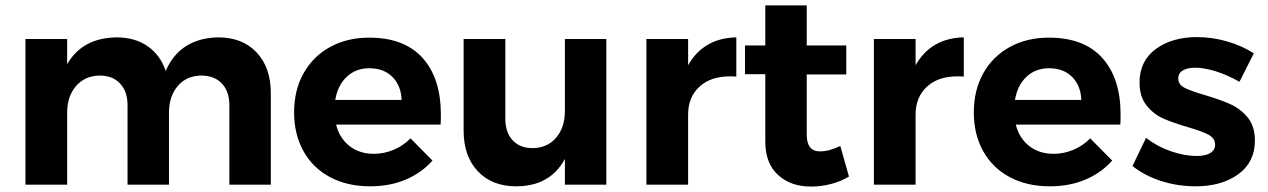

<svg xmlns="http://www.w3.org/2000/svg" viewBox="-20 -682 4682 709"><path d="M980 -338V0H827V-293Q827 -345 799 -374Q771 -403 723 -403Q668 -402 636 -364Q604 -326 604 -266V0H451V-293Q451 -344 423.5 -373.5Q396 -403 348 -403Q293 -402 260.5 -364Q228 -326 228 -266V0H74V-538H228V-445Q284 -542 410 -544Q478 -544 525 -511.5Q572 -479 592 -420Q618 -481 667.5 -512Q717 -543 786 -544Q875 -544 927.5 -488.5Q980 -433 980 -338Z M1608 -259Q1608 -235 1607 -222H1221Q1234 -171 1271 -142.5Q1308 -114 1360 -114Q1398 -114 1433 -128.5Q1468 -143 1496 -171L1577 -89Q1536 -43 1477.5 -18.5Q1419 6 1347 6Q1262 6 1198.5 -28Q1135 -62 1100.5 -124Q1066 -186 1066 -267Q1066 -349 1101 -411.5Q1136 -474 1199 -508.5Q1262 -543 1343 -543Q1473 -543 1540.5 -468Q1608 -393 1608 -259ZM1463 -313Q1461 -366 1429 -398Q1397 -430 1344 -430Q1294 -430 1260.5 -398.5Q1227 -367 1218 -313Z M2219 -538V0H2066V-95Q2011 6 1886 6Q1797 6 1744.5 -49.5Q1692 -105 1692 -200V-538H1846V-244Q1846 -193 1873 -164Q1900 -135 1947 -135Q2002 -136 2034 -174Q2066 -212 2066 -272V-538Z M2699 -544V-399Q2691 -400 2675 -400Q2604 -400 2562.5 -361.5Q2521 -323 2521 -259V0H2367V-538H2521V-441Q2549 -491 2594 -517Q2639 -543 2699 -544Z M3115 -30Q3085 -12 3048.5 -2.5Q3012 7 2975 7Q2900 7 2853 -36Q2806 -79 2806 -159V-408H2731V-514H2806V-662H2959V-514H3105V-407H2959V-185Q2959 -123 3008 -123Q3042 -123 3083 -143Z M3539 -544V-399Q3531 -400 3515 -400Q3444 -400 3402.5 -361.5Q3361 -323 3361 -259V0H3207V-538H3361V-441Q3389 -491 3434 -517Q3479 -543 3539 -544Z M4118 -259Q4118 -235 4117 -222H3731Q3744 -171 3781 -142.5Q3818 -114 3870 -114Q3908 -114 3943 -128.5Q3978 -143 4006 -171L4087 -89Q4046 -43 3987.5 -18.5Q3929 6 3857 6Q3772 6 3708.5 -28Q3645 -62 3610.5 -124Q3576 -186 3576 -267Q3576 -349 3611 -411.5Q3646 -474 3709 -508.5Q3772 -543 3853 -543Q3983 -543 4050.5 -468Q4118 -393 4118 -259ZM3973 -313Q3971 -366 3939 -398Q3907 -430 3854 -430Q3804 -430 3770.5 -398.5Q3737 -367 3728 -313Z M4393 -432Q4365 -432 4348 -422Q4331 -412 4331 -392Q4331 -370 4354 -358Q4377 -346 4429 -331Q4486 -314 4523 -297.5Q4560 -281 4587 -248.5Q4614 -216 4614 -163Q4614 -83 4552.5 -38.5Q4491 6 4395 6Q4329 6 4268 -13.5Q4207 -33 4162 -69L4212 -173Q4253 -141 4303.5 -123.5Q4354 -106 4399 -106Q4430 -106 4448.5 -116.5Q4467 -127 4467 -148Q4467 -171 4443.5 -184Q4420 -197 4368 -212Q4313 -228 4276.5 -244Q4240 -260 4214 -292.5Q4188 -325 4188 -377Q4188 -457 4248 -501Q4308 -545 4400 -545Q4455 -545 4510 -529.5Q4565 -514 4610 -485L4557 -380Q4513 -405 4470 -418.5Q4427 -432 4393 -432Z"/></svg>

Font: Argentum Sans SemiBold
Style: Regular
Weight: 600
Designer: Julieta Ulanovsky (Modified by Cristiano Sobral)
Foundry: Julieta Ulanovsky
Version: Version 5.001;November 22, 2018;FontCreator 11.5.0.2425 64-b